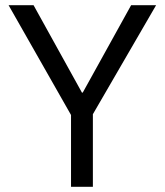

<svg xmlns="http://www.w3.org/2000/svg" viewBox="-20 -718 633 738"><path d="M337 0H253V-276L13 -698H109L295 -362H298L484 -698H580L337 -279Z"/></svg>

Font: IBM Plex Sans Var
Style: Regular
Weight: 400
Designer: Mike Abbink, Paul van der Laan, Pieter van Rosmalen
Foundry: Bold Monday
Version: Version 3.000